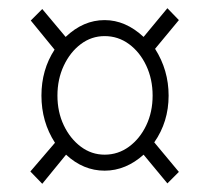

<svg xmlns="http://www.w3.org/2000/svg" viewBox="-20 -592 511 468"><path d="M83 -144 54 -174 114 -244Q81 -295 81 -359Q81 -422 113 -471L55 -542L83 -570L140 -502Q183 -543 235 -543Q286 -543 330 -502L388 -572L416 -543L358 -473Q391 -421 391 -359Q391 -295 356 -245L416 -173L388 -145L330 -215Q309 -196 285 -186Q261 -176 235 -176Q183 -176 141 -215ZM235 -215Q268 -215 294.5 -234.5Q321 -254 336.5 -286.5Q352 -319 352 -359Q352 -399 336.5 -432Q321 -465 294.5 -484.5Q268 -504 235 -504Q203 -504 177 -484.5Q151 -465 135.5 -432Q120 -399 120 -359Q120 -319 135.5 -286.5Q151 -254 177 -234.5Q203 -215 235 -215Z"/></svg>

Font: Noto Serif Display Condensed Light
Style: Regular
Weight: 300
Width: 3
Designer: Monotype Design Team
Foundry: Monotype Imaging Inc.
Version: Version 2.009